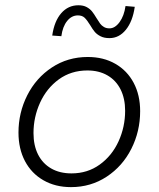

<svg xmlns="http://www.w3.org/2000/svg" viewBox="-20 -722 620 748"><path d="M52 -205.5Q52 -283 86.2 -350.8Q120.5 -418.5 182.2 -459.2Q244 -500 322 -500Q383 -500 429.2 -473.5Q475.5 -447 500.8 -399.2Q526 -351.5 526 -289Q526 -210.5 491.8 -142.5Q457.5 -74.5 395.8 -33.8Q334 7 256.5 7Q195.5 7 149 -19.8Q102.5 -46.5 77.2 -94.5Q52 -142.5 52 -205.5ZM258.5 -46.5Q321 -46.5 368.5 -80.8Q416 -115 441.8 -171.2Q467.5 -227.5 467.5 -290.5Q467.5 -338 449.8 -373.5Q432 -409 398.8 -428.2Q365.5 -447.5 320.5 -447.5Q257 -447.5 209.2 -412.8Q161.5 -378 136 -321.8Q110.5 -265.5 110.5 -203.5Q110.5 -155.5 128.2 -120.2Q146 -85 179.2 -65.8Q212.5 -46.5 258.5 -46.5ZM331 -624.5Q319 -644 309.5 -653Q300 -662 283.5 -662Q259 -662 241.5 -640.2Q224 -618.5 219 -581L183.5 -583.5Q191.5 -639.5 218.5 -670.5Q245.5 -701.5 285.5 -701.5Q304.5 -701.5 317.5 -694.5Q330.5 -687.5 338.5 -677.5Q346.5 -667.5 356 -651.5Q364.5 -637.5 370.2 -629.8Q376 -622 385 -616.8Q394 -611.5 406.5 -611.5Q428 -611.5 445.8 -635.8Q463.5 -660 469 -698.5L505 -695.5Q497 -639 470.5 -606.2Q444 -573.5 406.5 -573.5Q385.5 -573.5 371.5 -580.8Q357.5 -588 349.2 -597.8Q341 -607.5 331 -624.5Z"/></svg>

Font: HK Grotesk Light
Style: Italic
Weight: 300
Italic angle: -16°
Designer: Alfredo Marco Pradil
Foundry: Hanken Design Co.
Version: Version 3.001